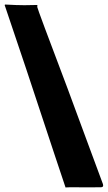

<svg xmlns="http://www.w3.org/2000/svg" viewBox="-33 -786 472 842"><path d="M130.9 -763.7Q130.4 -761.2 130.4 -755.1Q130.4 -749 263.7 -397L292 -320.3Q313 -263.2 355.2 -149.4Q397.5 -35.6 418.5 21.5Q418.5 24.9 419.4 27.3Q419.4 35.2 409.2 35.2H389.6L378.9 35.6H321.8L306.6 35.2H293Q261.2 35.2 254.4 36.1L206.1 -108.4Q66.9 -531.2 -12.7 -764.2L-9.8 -766.1Q41.5 -763.2 74 -763.2Q106.4 -763.2 129.9 -764.2Z"/></svg>

Font: Bowlby One
Style: Regular
Weight: 400
Designer: vernon adams
Foundry: vernon adams
Version: Version 1.001